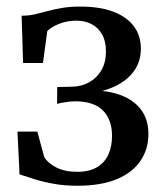

<svg xmlns="http://www.w3.org/2000/svg" viewBox="-20 -570 518 599"><path d="M220.5 9.5Q180.5 9.5 146.5 3.2Q112.5 -3 86 -11.5Q59.5 -20 41 -26L34.5 -159.5H96.5L118 -80Q129 -61.5 155.2 -47.8Q181.5 -34 221 -34Q258.5 -34 282.5 -48.2Q306.5 -62.5 318 -87.8Q329.5 -113 329.5 -146Q329.5 -196.5 301.2 -225.2Q273 -254 214 -254Q207 -254 195.5 -252.8Q184 -251.5 173.5 -249.5Q163 -247.5 158 -246L158.5 -298.5L204.5 -299.5Q234.5 -300 258.5 -313.5Q282.5 -327 296.5 -351.2Q310.5 -375.5 310.5 -409.5Q310.5 -441 298.8 -462.2Q287 -483.5 266.2 -494.5Q245.5 -505.5 218 -505.5Q188.5 -505.5 164 -495.5Q139.5 -485.5 127.5 -473L114 -373.5H52L47.5 -521Q70 -521 89.2 -525.5Q108.5 -530 128.8 -535.5Q149 -541 173.5 -545.2Q198 -549.5 230.5 -549.5Q291.5 -549.5 333.5 -533.5Q375.5 -517.5 397.5 -488.2Q419.5 -459 419.5 -418.5Q419.5 -379 398.8 -349.5Q378 -320 341.2 -302Q304.5 -284 257 -278L263.5 -288Q317.5 -288 357.8 -272.8Q398 -257.5 420.5 -227.2Q443 -197 443 -151.5Q443 -105 418.5 -68.5Q394 -32 344.8 -11.2Q295.5 9.5 220.5 9.5Z"/></svg>

Font: Merriweather 60pt
Style: Regular
Weight: 400
Version: Version 2.100